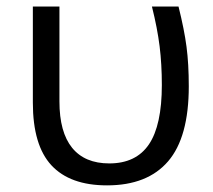

<svg xmlns="http://www.w3.org/2000/svg" viewBox="-20 -555 649 585"><path d="M306.2 9.8Q193.4 9.8 136.7 -51.3Q80.1 -112.3 80.1 -242.2V-535.2H161.1V-246.1Q161.1 -152.3 199.7 -104.7Q238.3 -57.1 313 -57.1Q394.5 -57.1 433.8 -115.2Q473.1 -173.3 473.1 -295.9Q473.1 -359.4 466.3 -414.1Q459.5 -468.8 442.9 -535.2H523.9Q541.5 -464.8 548.3 -412.6Q555.2 -360.4 555.2 -292Q555.2 -136.7 492.2 -63.5Q429.2 9.8 306.2 9.8Z"/></svg>

Font: WebKoruri
Style: Regular
Weight: 400
Foundry: lindwurm / mohemohe
Version: Version 1.00